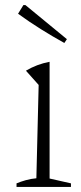

<svg xmlns="http://www.w3.org/2000/svg" viewBox="-20 -735 319 755"><path d="M45 0V-14Q62 -21 81.5 -26.5Q101 -32 123 -34L132 -401L82 -457Q104 -470 126.5 -478.5Q149 -487 175 -492V-33L259 -14V0ZM233 -566Q186 -592 140.5 -620.5Q95 -649 51 -681L72 -715H80L243 -581Z"/></svg>

Font: Piazzolla Thin Thin
Style: Regular
Weight: 250
Version: Version 2.005